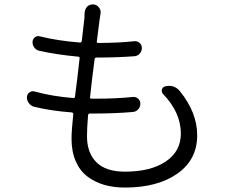

<svg xmlns="http://www.w3.org/2000/svg" viewBox="-20 -802 1040 861"><path d="M711.9 -379.9Q703.1 -388.7 706.1 -400.4Q709 -412.1 721.7 -415Q730.5 -417 738.3 -417Q767.6 -417 787.1 -392.6Q864.3 -296.9 864.3 -195.3Q864.3 -85.9 775.4 -23.4Q686.5 39.1 540 39.1Q489.3 39.1 447.3 26.9Q405.3 14.6 372.1 -10.3Q338.9 -35.2 319.8 -78.6Q300.8 -122.1 300.8 -179.7Q300.8 -217.8 308.6 -290Q308.6 -296.9 301.8 -297.9Q209 -304.7 132.8 -323.2Q118.2 -327.1 109.4 -339.8Q100.6 -351.6 100.6 -364.3Q100.6 -379.9 112.3 -387.7Q123 -395.5 135.7 -391.6Q212.9 -370.1 308.6 -362.3Q316.4 -362.3 316.4 -369.1Q320.3 -397.5 327.1 -454.6Q334 -511.7 336.9 -540Q337.9 -546.9 331.1 -547.9Q235.4 -556.6 156.2 -574.2Q142.6 -577.1 133.8 -588.9Q125 -600.6 126 -615.2Q127 -627.9 137.2 -635.3Q147.5 -642.6 160.2 -638.7Q238.3 -619.1 338.9 -611.3Q345.7 -611.3 346.7 -618.2Q356.4 -703.1 358.4 -718.8Q359.4 -733.4 359.4 -744.1Q360.4 -760.7 371.1 -772.5Q381.8 -782.2 396.5 -782.2Q397.5 -782.2 398.4 -782.2Q414.1 -781.2 423.8 -768.6Q433.6 -755.9 430.7 -740.2Q428.7 -730.5 426.8 -714.8Q422.9 -680.7 414.1 -616.2Q413.1 -609.4 419.9 -609.4Q509.8 -609.4 583 -617.2Q596.7 -618.2 606.4 -609.4Q616.2 -600.6 616.2 -586.9Q616.2 -572.3 606.4 -561.5Q596.7 -550.8 582 -549.8Q503.9 -543.9 413.1 -543.9H412.1Q405.3 -543.9 404.3 -537.1Q391.6 -441.4 383.8 -366.2Q382.8 -359.4 390.6 -359.4H403.3Q504.9 -359.4 576.2 -367.2Q589.8 -368.2 599.6 -359.4Q609.4 -350.6 609.4 -336.9Q609.4 -322.3 599.6 -311.5Q589.8 -300.8 575.2 -299.8Q496.1 -293 412.1 -293H383.8Q376 -293 375 -286.1Q370.1 -228.5 370.1 -191.4Q370.1 -116.2 412.6 -74.2Q455.1 -32.2 540 -32.2Q655.3 -32.2 723.1 -77.6Q791 -123 791 -203.1Q791 -296.9 711.9 -379.9Z"/></svg>

Font: Gen Jyuu Gothic Normal
Style: Regular
Weight: 300
Designer: [Source Han Sans]
Ryoko NISHIZUKA  (kana & ideographs); Paul D. Hunt (Latin, Greek & Cyrillic); Wenlong ZHANG  (bopomofo
Version: Version 1.002.20150607